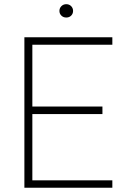

<svg xmlns="http://www.w3.org/2000/svg" viewBox="-20 -887 593 907"><path d="M293 -804.2Q279.3 -804.2 270 -813.2Q260.7 -822.3 260.7 -835.4Q260.7 -848.6 270 -857.9Q279.3 -867.2 293 -867.2Q307.1 -867.2 316.2 -857.9Q325.2 -848.6 325.2 -835.4Q325.2 -822.3 316.2 -813.2Q307.1 -804.2 293 -804.2ZM510.7 -675.8H132.8V-383.8H463.9V-348.1H132.8V-35.2H510.7V0H95.2V-710.9H510.7Z"/></svg>

Font: Robert Sans ExtraLight
Style: Regular
Weight: 250
Designer: Christian Robertson (extended by Adam Twardoch)
Foundry: Google
Version: Version 12.135;April 2, 2019;FontCreator 11.5.0.2425 64-bit;